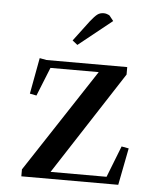

<svg xmlns="http://www.w3.org/2000/svg" viewBox="-48 -673 582 714"><g transform="rotate(5 243.0 -315.5)"><path d="M58.1 0V-25.9L311 -411.1H130.9L87.9 -304.2L63 -309.1L87.9 -443.8L113.8 -439H415V-411.1L165 -25.9H374L419.9 -143.1L446.8 -138.2L419.9 0ZM204.1 -520 262.2 -597.2Q277.8 -616.7 287.4 -623.8Q296.9 -630.9 311 -630.9Q316.4 -630.9 322 -629.2Q327.6 -627.4 330.1 -626L333 -624L348.1 -605L223.1 -504.9Z"/></g></svg>

Font: Dehuti
Style: Bold
Weight: 700
Version: Version 1.2